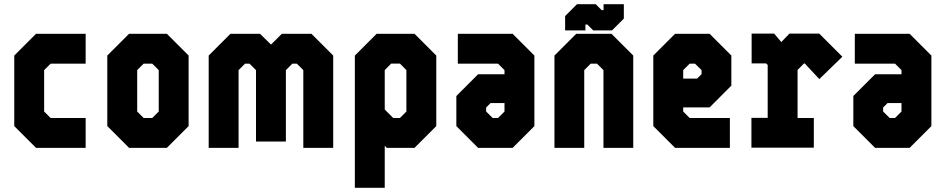

<svg xmlns="http://www.w3.org/2000/svg" viewBox="-20 -700 4477 909"><path d="M150.5 0 47.5 -103V-437L150.5 -540H385.5V-398.5H219.5L189 -368V-172L219.5 -141.5H385.5V0Z M591 0 488 -103V-437L591 -540H770L873 -437V-103L770 0ZM660 -141.5H701L731.5 -172V-368L701 -398.5H660L629.5 -368V-172Z M968 0V-437L1071 -540H1211L1263 -489L1314.5 -540H1454.5L1557.5 -437V0H1416V-368L1385.5 -398.5H1364L1333.5 -368V-30H1192V-368L1161.5 -398.5H1140L1109.5 -368V0Z M1660 189V-437L1763 -540H1942.5L2045.5 -437V-103L1942.5 0H1811L1801.5 -10V189ZM1841.5 -141.5H1873.5L1904 -172V-368L1873.5 -399H1832L1801.5 -368V-181.5Z M2243.5 0 2140.5 -103V-245.5L2243.5 -348.5H2368.5V-368L2338 -398.5H2147.5V-540H2407L2510 -437V-103L2407 0ZM2312.5 -141.5H2338L2368.5 -172V-212H2302.5L2281.5 -191V-172Z M2605 0V-437L2708 -540H2875L2978 -437V0H2837V-368L2806.5 -398.5H2776.5L2746 -368V0ZM2655.5 -556V-624L2711.5 -680H2800.5L2828.5 -652H2837.5V-680H2933.5V-612L2877.5 -556H2788.5L2760.5 -584H2751.5V-556Z M3339.5 -540 3442.5 -437V-294.5L3339.5 -191.5H3214.5V-172L3245 -141.5H3435.5V0H3176L3073 -103V-437L3176 -540ZM3270.5 -398.5H3245L3214.5 -368V-328H3280.5L3301.5 -349V-368Z M3537.5 -1V-142H3614.5V-392.5L3607 -400H3538.5V-541H3645L3679 -501L3717.5 -541H3858.5L3968 -431.5L3859 -325.5L3790 -399.5H3786.5L3756 -369V-141.5H3833V-1Z M4123 0 4020 -103V-245.5L4123 -348.5H4248V-368L4217.5 -398.5H4027V-540H4286.5L4389.5 -437V-103L4286.5 0ZM4192 -141.5H4217.5L4248 -172V-212H4182L4161 -191V-172Z"/></svg>

Font: Tourney Condensed Black
Style: Regular
Weight: 900
Width: 3
Designer: Tyler Finck
Foundry: Etcetera Type Co
Version: Version 1.010; ttfautohint (v1.8.3)